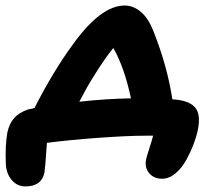

<svg xmlns="http://www.w3.org/2000/svg" viewBox="-40 -563 776 695"><path d="M546.9 84Q516.6 84 499.8 63.5Q482.9 43 488.8 14.2Q490.2 5.9 500 -24.2Q509.8 -54.2 514.2 -71.8H484.9Q423.3 -71.8 317.4 -64.2Q211.4 -56.6 129.9 -45.9Q123 51.8 121.1 61Q110.8 111.8 51.8 111.8Q21 111.8 1 86.9Q-19 62 -19 24.9Q-21.5 -38.1 -13.2 -84Q-6.3 -116.2 11.5 -136Q29.3 -155.8 62 -167Q69.8 -168 85 -171.9Q110.4 -223.6 148.2 -287.4Q186 -351.1 222.2 -399.9Q324.2 -543 411.1 -543Q442.9 -543 470.2 -519.8Q497.6 -496.6 516.1 -448.2Q565.4 -324.2 584 -203.1H589.8Q644.5 -198.7 665.8 -174.6Q687 -150.4 676.8 -96.2Q671.9 -70.8 661.1 -42.2Q650.4 -13.7 634.3 15.9Q618.2 45.4 595 64.7Q571.8 84 546.9 84ZM298.8 -286.1Q278.3 -254.9 247.1 -194.8Q344.2 -205.6 434.1 -207Q409.7 -320.8 370.1 -389.2Q337.9 -349.6 298.8 -286.1Z"/></svg>

Font: Shantell Sans Irregular Bouncy
Style: Bold Italic
Weight: 700
Italic angle: -11.31°
Designer: Stephen Nixon, Anya Danilova, Shantell Martin
Foundry: Arrow Type
Version: Version 1.006;[9816181b4]